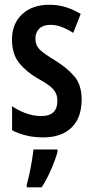

<svg xmlns="http://www.w3.org/2000/svg" viewBox="-20 -572 395 813"><path d="M325.7 -150.9Q325.7 -72.8 282.7 -31.5Q239.7 9.8 163.1 9.8Q124.5 9.8 91.1 1.7Q57.6 -6.3 31.2 -20.5V-122.6Q55.2 -105 88.4 -92.8Q121.6 -80.6 155.8 -80.6Q223.1 -80.6 223.1 -146Q223.1 -173.3 206.3 -193.1Q189.5 -212.9 140.6 -239.3Q90.3 -268.6 60.5 -306.2Q30.8 -343.8 30.8 -404.3Q30.8 -471.7 73.7 -511.7Q116.7 -551.8 189 -551.8Q225.6 -551.8 258.3 -541.7Q291 -531.7 321.8 -513.2L290 -432.6Q268.1 -447.3 243.4 -457Q218.8 -466.8 193.4 -466.8Q163.1 -466.8 146.5 -450.9Q129.9 -435.1 129.9 -408.2Q129.9 -380.9 147 -363.3Q164.1 -345.7 212.9 -316.4Q262.7 -285.6 294.2 -249.5Q325.7 -213.4 325.7 -150.9ZM223.6 61V71.3Q212.9 108.9 194.8 149.4Q176.8 189.9 156.2 221.2H93.3V209Q98.6 191.4 104.5 164.3Q110.4 137.2 115 109.1Q119.6 81.1 121.6 61Z"/></svg>

Font: Open Sans Condensed SemiBold
Style: Regular
Weight: 600
Width: 3
Designer: Monotype Design Team
Foundry: Monotype Imaging Inc.
Version: Version 3.000; ttfautohint (v1.8.4)